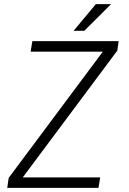

<svg xmlns="http://www.w3.org/2000/svg" viewBox="-20 -910 627 930"><path d="M90.3 -50.8H465.3L457 0H15.1L22 -48.3L478 -659.7H128.4L136.7 -710.9H554.7L548.3 -665ZM444.3 -890.1H518.1L388.2 -760.7H336.4Z"/></svg>

Font: Roboto Mono Light
Style: Italic
Weight: 300
Designer: Google
Version: Version 2.000985; 2015; ttfautohint (v1.3)